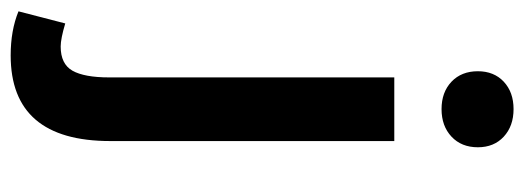

<svg xmlns="http://www.w3.org/2000/svg" viewBox="-368 -426 954 349"><g transform="rotate(90 108.5 -251.0)"><path d="M34.2 206.1Q-11.2 206.1 -45.9 191.9L-23.9 106.9Q3.9 115.2 18.1 115.2Q49.8 115.2 62 93.8Q74.2 72.3 74.2 26.9V-491.2H189.9V24.9Q189.9 206.1 34.2 206.1ZM63 -643.1Q63 -672.4 82 -690.2Q101.1 -708 131.8 -708Q162.6 -708 181.9 -690.2Q201.2 -672.4 201.2 -643.1Q201.2 -613.3 181.9 -595.2Q162.6 -577.1 131.8 -577.1Q101.1 -577.1 82 -595.2Q63 -613.3 63 -643.1Z"/></g></svg>

Font: Source Sans 3 Semibold
Style: Regular
Weight: 600
Designer: Paul D. Hunt
Foundry: Adobe
Version: Version 3.052;hotconv 1.1.0;makeotfexe 2.6.0